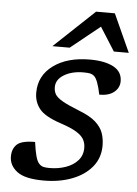

<svg xmlns="http://www.w3.org/2000/svg" viewBox="-53 -769 586 820"><g transform="rotate(5 240.0 -359.0)"><path d="M114.5 -151Q120 -111 126 -89.8Q132 -68.5 140.5 -59.5Q149 -50.5 159 -48Q169 -45.5 185.5 -45.5Q223 -45.5 255 -56.8Q287 -68 306.5 -90Q326 -112 326 -144Q326 -164 317.2 -180Q308.5 -196 285 -210.5Q261.5 -225 216 -240Q148 -262.5 124.5 -292Q101 -321.5 101 -361Q101 -434.5 160.8 -478.2Q220.5 -522 317.5 -522Q381.5 -522 418.8 -502Q456 -482 456 -441Q456 -413 433.5 -394.5Q411 -376 370 -376Q357 -439 341.5 -453Q333 -461 322.2 -463Q311.5 -465 294.5 -465Q245.5 -465 211.8 -444.8Q178 -424.5 178 -391.5Q178 -374.5 185.5 -361.2Q193 -348 216.5 -334.2Q240 -320.5 288 -301.5Q336.5 -283 361 -261.2Q385.5 -239.5 394.2 -214.5Q403 -189.5 403 -160.5Q403 -107.5 371.5 -69.2Q340 -31 286.2 -10.5Q232.5 10 165.5 10Q84.5 10 50.8 -16Q17 -42 17 -80Q17 -113.5 37 -132.2Q57 -151 114.5 -151ZM152.5 -565 325.5 -728H406L480 -565H416L352 -666L226.5 -565Z"/></g></svg>

Font: Newsreader Caption
Style: Italic
Weight: 400
Italic angle: -17°
Designer: Hugues Gentile
Foundry: Production Type
Version: Version 1.001